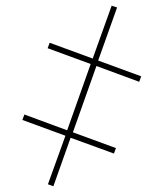

<svg xmlns="http://www.w3.org/2000/svg" viewBox="-20 -648 570 669"><path d="M166 1 147 -6 208 -175 58 -230 65 -249 214 -194 296 -425 146 -480 153 -499 303 -444 369 -628 388 -622 322 -437 472 -382 465 -363 316 -418 234 -187 384 -132 377 -113 226 -168Z"/></svg>

Font: Noto Serif Display Condensed
Style: Bold
Weight: 700
Width: 3
Designer: Monotype Design Team
Foundry: Monotype Imaging Inc.
Version: Version 2.009